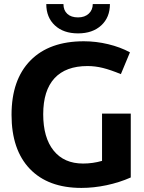

<svg xmlns="http://www.w3.org/2000/svg" viewBox="-20 -922 714 950"><path d="M209 -901.9H293.9Q293.9 -871.1 313 -853.5Q332 -835.9 366.2 -835.9Q399.4 -835.9 419.2 -854.5Q439 -873 439 -901.9H523.9Q523.9 -835.9 481 -796.4Q438 -756.8 366.2 -756.8Q293.9 -756.8 251.5 -796.4Q209 -835.9 209 -901.9ZM382.8 7.8Q217.8 7.8 127.4 -86.7Q37.1 -181.2 37.1 -354Q37.1 -527.8 130.6 -622.8Q224.1 -717.8 395 -717.8Q455.1 -717.8 515.1 -703.4Q575.2 -689 623 -663.1L578.1 -555.2Q527.3 -576.2 489.3 -585.7Q451.2 -595.2 413.1 -595.2Q305.2 -595.2 249.5 -534.7Q193.8 -474.1 193.8 -356.9Q193.8 -240.7 245.4 -176.8Q296.9 -112.8 391.1 -112.8Q439 -112.8 484.9 -126V-359.9H627V-43.9Q570.8 -19 507.3 -5.6Q443.8 7.8 382.8 7.8Z"/></svg>

Font: Sarala
Style: Bold
Weight: 700
Designer: Andres Torresi
Foundry: Huerta Tipografica
Version: Version 1.004;PS 001.003;hotconv 1.0.70;makeotf.lib2.5.58329